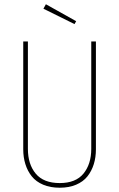

<svg xmlns="http://www.w3.org/2000/svg" viewBox="-20 -877 563 907"><path d="M196.8 -856.9 339.8 -776.9 332 -763.2 185.1 -835.9ZM433.1 -681.2V-171.9Q433.1 -133.8 423.1 -101.6Q413.1 -69.3 393.1 -43.9Q373 -18.6 339.4 -4.4Q305.7 9.8 262.2 9.8Q217.8 9.8 184.1 -4.4Q150.4 -18.6 130.1 -43.9Q109.9 -69.3 99.9 -101.6Q89.8 -133.8 89.8 -171.9V-681.2H111.8V-173.8Q111.8 -101.1 148.9 -56.6Q186 -12.2 262.2 -12.2Q337.9 -12.2 374.5 -57.1Q411.1 -102.1 411.1 -173.8V-681.2Z"/></svg>

Font: Fira Sans Compressed Thin
Style: Regular
Weight: 100
Width: 1
Designer: Carrois Corporate & Edenspiekermann AG
Foundry: Carrois Corporate GbR & Edenspiekermann AG
Version: Version 4.203;PS 004.203;hotconv 1.0.88;makeotf.lib2.5.64775